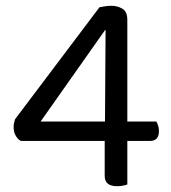

<svg xmlns="http://www.w3.org/2000/svg" viewBox="-20 -634 588 662"><path d="M323 -609Q332 -611 343.5 -612.5Q355 -614 364 -614Q385 -614 402 -604Q419 -594 419 -565V-215H519Q522 -210 525 -201.5Q528 -193 528 -182Q528 -148 497 -148H419V2Q414 4 404.5 6Q395 8 384 8Q341 8 341 -27V-148H52Q42 -153 34.5 -165.5Q27 -178 27 -195Q27 -204 28.5 -210.5Q30 -217 32 -223ZM344 -530H342L120 -215H342Z"/></svg>

Font: Baloo 2
Style: Regular
Weight: 400
Designer: Sarang Kulkarni and Ek Type
Foundry: Ek Type
Version: Version 1.640;hotconv 1.0.111;makeotfexe 2.5.65597; ttfautoh